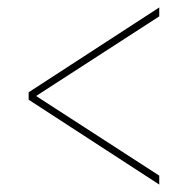

<svg xmlns="http://www.w3.org/2000/svg" viewBox="-20 -615 505 516"><path d="M408 -119 57 -347V-367L408 -595V-571L77 -357L408 -143Z"/></svg>

Font: Noto Serif Display Condensed Thin
Style: Regular
Weight: 100
Width: 3
Designer: Monotype Design Team
Foundry: Monotype Imaging Inc.
Version: Version 2.009